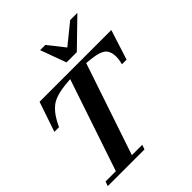

<svg xmlns="http://www.w3.org/2000/svg" viewBox="-246 -1075 1228 1228"><g transform="rotate(-45 368.0 -460.5)"><path d="M736 -690 671 -487H629Q632 -499 634 -508.5Q636 -518 637 -526Q643 -576 622 -608Q600 -642 504 -651L473 -654L263 -31H357L346 0H14L25 -31H118L328 -654L293 -651Q191 -642 147 -608Q119 -586 98 -555.5Q77 -525 60 -487H18L87 -690ZM323 -921H370L458 -810L595 -921H660L480 -746H387Z"/></g></svg>

Font: DG Didot
Style: Bold Italic
Weight: 700
Designer: David Gatwood, Takis Katsoulidis, and George D. Matthiopoulos
Foundry: David Gatwood
Version: Version 1.0